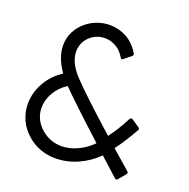

<svg xmlns="http://www.w3.org/2000/svg" viewBox="-141 -913 1063 1080"><g transform="rotate(20 391.0 -373.0)"><path d="M665 27Q663 27 657 23L549 -75Q499 -25 434.5 3.5Q370 32 303 32Q206 32 135 -29Q94 -64 73.5 -109.5Q53 -155 53 -204Q53 -270 87 -331Q121 -392 182 -431Q127 -509 127 -582Q127 -627 147 -665.5Q167 -704 202 -731Q231 -754 266 -766Q301 -778 338 -778Q390 -778 437 -752.5Q484 -727 516 -674Q518 -671 518 -666Q518 -661 513 -657L471 -623Q468 -620 464 -620Q458 -620 455 -627Q433 -664 401.5 -681.5Q370 -699 336 -699Q291 -699 255 -671Q233 -654 220.5 -629Q208 -604 208 -574Q208 -507 273 -438Q343 -363 539 -188Q581 -243 620 -319Q626 -329 637 -323L683 -292Q693 -286 687 -276Q639 -191 597 -136L709 -38Q714 -33 714 -29Q714 -27 710 -21L674 22Q669 27 665 27ZM133 -210Q133 -175 148 -143.5Q163 -112 193 -87Q245 -44 311 -44Q359 -44 407 -66.5Q455 -89 492 -127Q295 -307 230 -374Q185 -346 159 -301.5Q133 -257 133 -210Z"/></g></svg>

Font: LINE Seed JP_TTF Regular
Style: Regular
Weight: 400
Designer: LINE & Fontrix & Fontworks
Version: Version 1.002